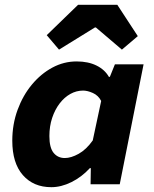

<svg xmlns="http://www.w3.org/2000/svg" viewBox="-20 -765 640 797"><path d="M193 12Q119 12 75 -38Q31 -88 31 -181Q31 -249 53 -309Q75 -369 112.5 -414Q150 -459 197.5 -484.5Q245 -510 298 -510Q346 -510 380.5 -493Q415 -476 432 -446H436L457 -498H576L477 0H356L357 -67H353Q319 -30 276.5 -9Q234 12 193 12ZM249 -109Q275 -109 306.5 -126.5Q338 -144 365 -182L400 -346Q388 -369 365.5 -379Q343 -389 325 -389Q297 -389 272 -375Q247 -361 227.5 -335.5Q208 -310 196.5 -275.5Q185 -241 185 -200Q185 -152 202.5 -130.5Q220 -109 249 -109ZM225 -559 174 -619 304 -745H467L552 -615L486 -559L378 -651H374Z"/></svg>

Font: Source Code Pro ExtraLight ExtraBold
Style: Italic
Weight: 800
Italic angle: -11°
Monospace: yes
Version: Version 1.016;hotconv 1.0.116;makeotfexe 2.5.65601